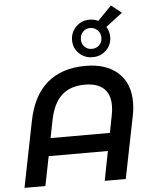

<svg xmlns="http://www.w3.org/2000/svg" viewBox="-67 -1118 931 1173"><g transform="rotate(-5 399.0 -532.0)"><path d="M741 -465Q741 -423 733 -384L656 0H527L562 -180H199L163 0H35L115 -401Q145 -556 235 -633Q325 -710 470 -710Q597 -710 669 -645.5Q741 -581 741 -465ZM584 -289 604 -392Q611 -424 611 -455Q611 -525 571.5 -560.5Q532 -596 457 -596Q369 -596 316 -549Q263 -502 242 -399L220 -289ZM619 -936Q637 -907 637 -873Q637 -825 603 -792Q569 -759 519 -759Q470 -759 436.5 -792Q403 -825 403 -873Q403 -921 436.5 -955Q470 -989 519 -989Q549 -989 573 -977L658 -1064L721 -1014ZM583 -873Q583 -901 564.5 -919.5Q546 -938 519 -938Q493 -938 475 -919.5Q457 -901 457 -873Q457 -846 474.5 -828Q492 -810 519 -810Q547 -810 565 -828Q583 -846 583 -873Z"/></g></svg>

Font: Montserrat Alternates SemiBold
Style: Italic
Weight: 600
Italic angle: -11.3°
Designer: Julieta Ulanovsky
Foundry: Julieta Ulanovsky
Version: Version 7.200